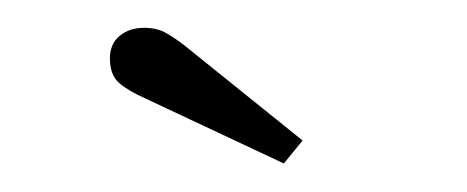

<svg xmlns="http://www.w3.org/2000/svg" viewBox="-20 -752 336 138"><path d="M184 -634.5 85 -681Q72.5 -686.5 65.8 -692.2Q59 -698 59 -710Q59 -720.5 66 -726.2Q73 -732 83.5 -732Q93 -732 99.5 -728.2Q106 -724.5 113 -719L197.5 -651Z"/></svg>

Font: Imbue 10pt Light
Style: Regular
Weight: 300
Designer: Tyler Finck
Foundry: Etcetera Type Company
Version: Version 1.102; ttfautohint (v1.8.3)